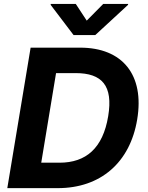

<svg xmlns="http://www.w3.org/2000/svg" viewBox="-20 -974 767 994"><path d="M279.1 0C500.7 0 653.4 -132.5 690.3 -355.8C728.7 -586.3 614.3 -727.3 394.9 -727.3H138.5L17.8 0ZM193.5 -131.7 270.2 -595.5H371.8C508.2 -595.5 566.4 -530.5 540.1 -372.5C512.8 -206.7 425.1 -131.7 288 -131.7ZM242.2 -948.9 360.8 -792.6H473.4L642.8 -948.9L643.5 -953.8H514.6L429 -867.2L372.2 -953.8H242.9Z"/></svg>

Font: Magic Ui Pro
Style: Bold Italic
Weight: 700
Italic angle: -9.39999°
Designer: Stefan Endress, Andreas Faust
Version: Version 1.000;FEAKit 1.0